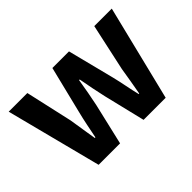

<svg xmlns="http://www.w3.org/2000/svg" viewBox="-100 -811 1063 1063"><g transform="rotate(-45 431.5 -280.0)"><path d="M172 0 28 -560H174L236 -284Q243 -243 249 -202Q255 -161 262 -120H267Q275 -161 283.5 -202.5Q292 -244 302 -284L370 -560H500L570 -284Q580 -243 588 -202Q596 -161 606 -120H610Q618 -161 624.5 -202Q631 -243 638 -284L698 -560H835L697 0H524L465 -244Q456 -284 448 -323.5Q440 -363 432 -408H427Q420 -363 412.5 -323Q405 -283 397 -244L340 0Z"/></g></svg>

Font: Source Han Sans TC
Style: Bold
Weight: 700
Designer: Ryoko NISHIZUKA Ë•øÂ°öÊ∂ºÂ≠ê (kana, bopomofo & ideographs); Paul D. Hunt (Latin, Greek & Cyrillic); Sandoll Communicatio
Foundry: Adobe
Version: Version 2.004;hotconv 1.0.118;makeotfexe 2.5.65603